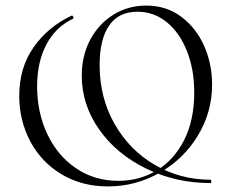

<svg xmlns="http://www.w3.org/2000/svg" viewBox="-20 -656 829 688"><path d="M49 -312Q49 -414 101 -487.5Q153 -561 237 -600Q240 -601 242.5 -595.5Q245 -590 242 -589Q180 -560 146.5 -497Q113 -434 113 -346Q113 -253 149.5 -175.5Q186 -98 252.5 -53Q319 -8 404 -8Q480 -8 542 -45.5Q604 -83 640 -154.5Q676 -226 676 -324Q676 -408 649.5 -474Q623 -540 577 -577Q531 -614 473 -614Q405 -614 371 -564.5Q337 -515 337 -423Q337 -306 390.5 -212Q444 -118 535 -65Q626 -12 735 -12Q737 -12 737 -6Q737 0 735 0Q610 0 503.5 -52Q397 -104 335 -192.5Q273 -281 273 -385Q273 -457 303.5 -514Q334 -571 386.5 -603.5Q439 -636 504 -636Q576 -636 629.5 -596Q683 -556 711.5 -491.5Q740 -427 740 -353Q740 -254 689 -170Q638 -86 552 -37Q466 12 367 12Q273 12 200.5 -31.5Q128 -75 88.5 -149.5Q49 -224 49 -312Z"/></svg>

Font: Cormorant Unicase Light
Style: Regular
Weight: 300
Designer: Christian Thalmann (Catharsis Fonts)
Foundry: Catharsis Fonts
Version: Version 4.000